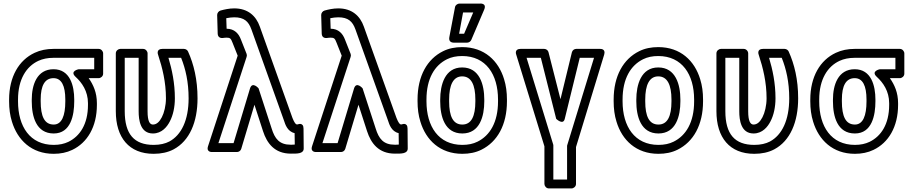

<svg xmlns="http://www.w3.org/2000/svg" viewBox="-20 -827 5120 1076"><path d="M81 -259V-269C81 -383 128 -455 195 -486C219 -497 247 -503 280 -503H508V-439H421C421 -439 368 -429 404 -396C439 -364 473 -316 473 -249V-239C473 -130 427 -63 363 -32C340 -21 313 -15 281 -15C148 -15 81 -118 81 -259ZM477 -389H533C544 -389 558 -399 558 -414V-528C558 -539 548 -553 533 -553H280C241 -553 206 -546 174 -531C86 -490 31 -397 31 -269V-259C31 -218 36 -180 47 -145C78 -43 156 35 281 35C319 35 354 28 385 13C469 -27 523 -116 523 -239V-249C523 -308 503 -352 477 -389ZM280 -439C186 -439 158 -350 158 -269V-259C158 -175 182 -79 281 -79C377 -79 396 -182 396 -259V-269C396 -346 373 -439 280 -439ZM280 -389C325 -389 346 -346 346 -269V-259C346 -178 326 -129 281 -129C229 -129 208 -175 208 -259V-269C208 -347 231 -389 280 -389Z M841 -15C732 -15 679 -75 679 -204V-503H757V-203C757 -155 766 -79 837 -79C887 -79 917 -117 932 -147C950 -181 960 -227 960 -276C960 -361 944 -436 924 -503H995C1020 -441 1037 -367 1037 -276C1037 -153 996 -70 929 -34C906 -22 877 -15 841 -15ZM841 35C883 35 921 27 953 10C1043 -38 1087 -144 1087 -276C1087 -381 1066 -467 1034 -538C1031 -546 1021 -553 1011 -553H890C854 -553 865 -522 866 -520C890 -447 910 -367 910 -276C910 -235 900 -195 887 -170C874 -145 858 -129 837 -129C819 -129 807 -148 807 -203V-528C807 -539 797 -553 782 -553H654C643 -553 629 -543 629 -528V-204C629 -56 703 35 841 35Z M1248 -725C1264 -728 1278 -730 1293 -730C1348 -730 1373 -707 1389 -662L1572 -150C1578 -132 1590 -90 1631 -81L1632 -17C1625 -16 1617 -16 1609 -16C1546 -16 1520 -49 1502 -108L1429 -332C1429 -332 1394 -373 1381 -331L1289 -25H1204L1362 -508C1364 -514 1364 -520 1362 -525L1330 -606C1318 -638 1294 -666 1250 -666C1250 -685 1248 -706 1248 -725ZM1216 -768C1206 -765 1197 -755 1197 -743L1200 -638C1201 -616 1218 -613 1228 -614C1237 -615 1242 -616 1250 -616C1270 -616 1274 -611 1283 -588L1312 -515L1146 -8C1134 28 1170 25 1170 25H1308C1318 25 1329 18 1332 7L1406 -240L1454 -92C1476 -24 1519 34 1610 34C1643 34 1682 36 1682 5L1681 -106C1681 -144 1649 -130 1649 -130H1642C1638 -130 1629 -140 1619 -166L1436 -678C1415 -738 1369 -780 1293 -780C1264 -780 1238 -774 1216 -768Z M1831 -725C1847 -728 1861 -730 1876 -730C1931 -730 1956 -707 1972 -662L2155 -150C2161 -132 2173 -90 2214 -81L2215 -17C2208 -16 2200 -16 2192 -16C2129 -16 2103 -49 2085 -108L2012 -332C2012 -332 1977 -373 1964 -331L1872 -25H1787L1945 -508C1947 -514 1947 -520 1945 -525L1913 -606C1901 -638 1877 -666 1833 -666C1833 -685 1831 -706 1831 -725ZM1799 -768C1789 -765 1780 -755 1780 -743L1783 -638C1784 -616 1801 -613 1811 -614C1820 -615 1825 -616 1833 -616C1853 -616 1857 -611 1866 -588L1895 -515L1729 -8C1717 28 1753 25 1753 25H1891C1901 25 1912 18 1915 7L1989 -240L2037 -92C2059 -24 2102 34 2193 34C2226 34 2265 36 2265 5L2264 -106C2264 -144 2232 -130 2232 -130H2225C2221 -130 2212 -140 2202 -166L2019 -678C1998 -738 1952 -780 1876 -780C1847 -780 1821 -774 1799 -768Z M2771 -269V-259C2771 -141 2725 -67 2656 -33C2632 -21 2604 -15 2571 -15C2438 -15 2370 -118 2370 -259V-269C2370 -387 2416 -461 2485 -495C2509 -507 2537 -513 2570 -513C2703 -513 2771 -410 2771 -269ZM2320 -269V-259C2320 -218 2325 -180 2336 -145C2367 -42 2446 35 2571 35C2610 35 2646 28 2678 12C2767 -32 2821 -127 2821 -259V-269C2821 -310 2816 -348 2805 -383C2774 -486 2695 -563 2570 -563C2531 -563 2495 -556 2463 -540C2374 -496 2320 -401 2320 -269ZM2694 -269C2694 -352 2668 -449 2570 -449C2473 -449 2447 -351 2447 -269V-259C2447 -175 2472 -79 2571 -79C2669 -79 2694 -176 2694 -259ZM2644 -269V-259C2644 -176 2622 -129 2571 -129C2519 -129 2497 -175 2497 -259V-269C2497 -351 2520 -399 2570 -399C2621 -399 2644 -351 2644 -269ZM2575 -757H2632L2581 -638H2553ZM2555 -807C2545 -807 2532 -799 2530 -787L2498 -618C2493 -591 2515 -588 2522 -588H2598C2607 -588 2617 -594 2621 -603L2693 -772C2710 -811 2670 -807 2670 -807Z M3145 -161 3229 -503H3309L3159 -14C3158 -12 3158 -9 3158 -7V179H3081V-11C3081 -13 3081 -16 3080 -18L2931 -503H3011L3097 -161C3097 -161 3136 -123 3145 -161ZM3121 -271 3054 -534C3052 -544 3042 -553 3030 -553H2897C2862 -553 2872 -523 2873 -521L3031 -7V204C3031 215 3041 229 3056 229H3183C3194 229 3208 219 3208 204V-3L3366 -521C3376 -555 3344 -553 3342 -553H3209C3199 -553 3188 -546 3185 -534Z M3870 -269V-259C3870 -141 3824 -67 3755 -33C3731 -21 3703 -15 3670 -15C3537 -15 3469 -118 3469 -259V-269C3469 -387 3515 -461 3584 -495C3608 -507 3636 -513 3669 -513C3802 -513 3870 -410 3870 -269ZM3419 -269V-259C3419 -218 3424 -180 3435 -145C3466 -42 3545 35 3670 35C3709 35 3745 28 3777 12C3866 -32 3920 -127 3920 -259V-269C3920 -310 3915 -348 3904 -383C3873 -486 3794 -563 3669 -563C3630 -563 3594 -556 3562 -540C3473 -496 3419 -401 3419 -269ZM3793 -269C3793 -352 3767 -449 3669 -449C3572 -449 3546 -351 3546 -269V-259C3546 -175 3571 -79 3670 -79C3768 -79 3793 -176 3793 -259ZM3743 -269V-259C3743 -176 3721 -129 3670 -129C3618 -129 3596 -175 3596 -259V-269C3596 -351 3619 -399 3669 -399C3720 -399 3743 -351 3743 -269Z M4207 -15C4098 -15 4045 -75 4045 -204V-503H4123V-203C4123 -155 4132 -79 4203 -79C4253 -79 4283 -117 4298 -147C4316 -181 4326 -227 4326 -276C4326 -361 4310 -436 4290 -503H4361C4386 -441 4403 -367 4403 -276C4403 -153 4362 -70 4295 -34C4272 -22 4243 -15 4207 -15ZM4207 35C4249 35 4287 27 4319 10C4409 -38 4453 -144 4453 -276C4453 -381 4432 -467 4400 -538C4397 -546 4387 -553 4377 -553H4256C4220 -553 4231 -522 4232 -520C4256 -447 4276 -367 4276 -276C4276 -235 4266 -195 4253 -170C4240 -145 4224 -129 4203 -129C4185 -129 4173 -148 4173 -203V-528C4173 -539 4163 -553 4148 -553H4020C4009 -553 3995 -543 3995 -528V-204C3995 -56 4069 35 4207 35Z M4571 -259V-269C4571 -383 4618 -455 4685 -486C4709 -497 4737 -503 4770 -503H4998V-439H4911C4911 -439 4858 -429 4894 -396C4929 -364 4963 -316 4963 -249V-239C4963 -130 4917 -63 4853 -32C4830 -21 4803 -15 4771 -15C4638 -15 4571 -118 4571 -259ZM4967 -389H5023C5034 -389 5048 -399 5048 -414V-528C5048 -539 5038 -553 5023 -553H4770C4731 -553 4696 -546 4664 -531C4576 -490 4521 -397 4521 -269V-259C4521 -218 4526 -180 4537 -145C4568 -43 4646 35 4771 35C4809 35 4844 28 4875 13C4959 -27 5013 -116 5013 -239V-249C5013 -308 4993 -352 4967 -389ZM4770 -439C4676 -439 4648 -350 4648 -269V-259C4648 -175 4672 -79 4771 -79C4867 -79 4886 -182 4886 -259V-269C4886 -346 4863 -439 4770 -439ZM4770 -389C4815 -389 4836 -346 4836 -269V-259C4836 -178 4816 -129 4771 -129C4719 -129 4698 -175 4698 -259V-269C4698 -347 4721 -389 4770 -389Z"/></svg>

Font: Asimov
Style: NarOu
Weight: 500
Designer: Google
Version: Version 2.000980; 2014